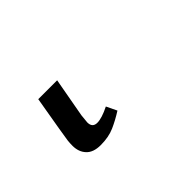

<svg xmlns="http://www.w3.org/2000/svg" viewBox="-37 -68 407 407"><g transform="rotate(-45 166.5 135.5)"><path d="M100.1 216.3Q78.1 216.3 67.4 204.8Q56.6 193.4 56.6 174.8Q56.6 167 57.4 159.9Q58.1 152.8 75.2 53.7H131.8L115.7 142.6L113.8 162.1Q113.8 177.7 128.4 177.7Q142.1 177.7 165.5 166L176.8 189.5Q159.2 200.7 141.6 208.5Q124 216.3 100.1 216.3Z"/></g></svg>

Font: Tinos
Style: Italic
Weight: 400
Italic angle: -16.333°
Designer: Steve Matteson
Foundry: Monotype Imaging Inc.
Version: Version 1.32